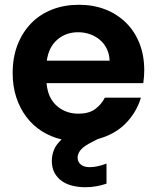

<svg xmlns="http://www.w3.org/2000/svg" viewBox="-20 -583 657 804"><path d="M307 -448Q256 -448 220 -417Q184 -386 176 -329H439Q438 -356 427.5 -378Q417 -400 399 -415.5Q381 -431 357.5 -439.5Q334 -448 307 -448ZM426 186Q406 193 383.5 197Q361 201 337 201Q310 201 284.5 195Q259 189 239.5 175.5Q220 162 208.5 141Q197 120 197 90Q197 67 206 44.5Q215 22 238 1Q192 -10 154.5 -34Q117 -58 90 -94Q63 -130 48 -176Q33 -222 33 -277Q33 -343 53.5 -395.5Q74 -448 110.5 -485.5Q147 -523 198 -543Q249 -563 311 -563Q371 -563 421 -543.5Q471 -524 507.5 -488Q544 -452 564 -401.5Q584 -351 584 -289Q584 -275 583 -262Q582 -249 580 -235H175Q180 -173 217.5 -140Q255 -107 308 -107Q353 -107 379 -126.5Q405 -146 419 -174H570Q552 -113 506.5 -66.5Q461 -20 390 -1L367 11Q332 28 318.5 44Q305 60 305 77Q305 95 318.5 106Q332 117 355 117Q387 117 426 102Z"/></svg>

Font: Poppins SemiBold
Style: Regular
Weight: 600
Designer: Ninad Kale (Devanagari), Jonny Pinhorn (Latin)
Foundry: Indian Type Foundry
Version: Version 3.002 2017